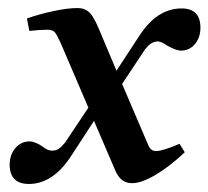

<svg xmlns="http://www.w3.org/2000/svg" viewBox="-20 -448 519 478"><path d="M4 -37Q4 -62 17.5 -78.5Q31 -95 52 -96Q68 -96 86 -83Q100 -72 111 -73Q119 -73 126 -77.5Q133 -82 142 -93L200 -180L131 -341Q122 -361 116.5 -367.5Q111 -374 98 -374Q80 -374 53 -371L47 -402Q78 -413 113.5 -420.5Q149 -428 173 -428Q191 -428 202.5 -417Q214 -406 227 -374L270 -272L327 -359Q371 -427 432 -427Q479 -427 479 -379Q479 -355 465.5 -338.5Q452 -322 430 -322Q419 -322 397 -334Q381 -345 372 -345Q363 -344 356.5 -340Q350 -336 341 -325L284 -239L349 -87Q353 -78 357.5 -75Q362 -72 369 -72Q385 -72 427 -90L440 -69Q402 -33 367 -12.5Q332 8 309 8Q296 8 286.5 2Q277 -4 269 -19L214 -147L156 -58Q111 10 52 10Q5 10 4 -37Z"/></svg>

Font: Unna Medium
Style: Italic
Weight: 500
Italic angle: -8.05°
Designer: Jorge de Buen Unna
Foundry: Omnibus-Type
Version: Version 2.008